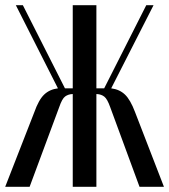

<svg xmlns="http://www.w3.org/2000/svg" viewBox="-22 -719 651 739"><path d="M515 0 402 -307Q391 -338 379.5 -347Q368 -356 351 -357H349V0H258V-357H256Q240 -356 228.5 -347.5Q217 -339 206 -307L92 0H-2L110 -287Q127 -335 148 -355Q169 -375 201 -379L39 -699H66L228 -379H258V-699H349V-379H379L541 -699H569L406 -379Q438 -375 459 -355Q480 -335 498 -287L609 0Z"/></svg>

Font: Moniqa SemBd Heading
Style: Regular
Weight: 600
Designer: Rajesh Rajput
Foundry: Rajesh Rajput
Version: Version 1.000